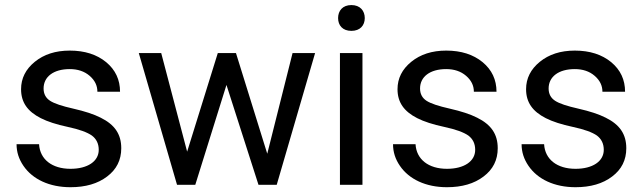

<svg xmlns="http://www.w3.org/2000/svg" viewBox="-20 -741 2581 770"><path d="M376 -140.1C376 -93.8 331.1 -64 262.7 -64C188.5 -64 140.1 -102.1 136.7 -162.6H46.4C46.4 -131.3 55.7 -102.5 74.2 -75.7C110.8 -22 178.2 9.8 262.7 9.8C322.8 9.8 372.1 -4.4 409.7 -33.2C447.3 -61.5 466.3 -99.1 466.3 -146.5C466.3 -203.1 439.9 -241.2 383.8 -269C356 -283.2 319.3 -294.9 274.4 -305.2C229 -315.4 197.8 -325.7 180.7 -336.9C163.6 -348.1 154.8 -364.3 154.8 -386.2C154.8 -432.6 193.8 -463.9 259.8 -463.9C291.5 -463.9 318.4 -455.1 339.4 -437C360.4 -418.9 370.6 -397.9 370.6 -373H461.4C461.4 -421.4 442.9 -460.9 405.8 -491.7C368.2 -522.5 319.8 -538.1 259.8 -538.1C202.6 -538.1 156.2 -522.9 119.6 -493.2C83 -463.4 64.5 -426.8 64.5 -383.3C64.5 -331.1 89.8 -294.4 143.6 -267.1C170.4 -253.4 206.5 -241.7 252.4 -231.9C297.9 -222.2 330.1 -210.4 348.6 -197.3C366.7 -183.6 376 -164.6 376 -140.1Z M926.3 -528.3H853.5L730.5 -132.8L626.5 -528.3H536.6L689.9 0H763.2L888.2 -400.4L1016.6 0H1089.8L1243.7 -528.3H1153.3L1051.8 -124.5Z M1433.6 -528.3H1343.3V0H1433.6ZM1335.9 -668.5C1335.9 -639.2 1354 -617.2 1389.2 -617.2C1424.3 -617.2 1442.9 -639.2 1442.9 -668.5C1442.9 -697.8 1424.3 -720.7 1389.2 -720.7C1354 -720.7 1335.9 -697.8 1335.9 -668.5Z M1885.7 -140.1C1885.7 -93.8 1840.8 -64 1772.5 -64C1698.2 -64 1649.9 -102.1 1646.5 -162.6H1556.2C1556.2 -131.3 1565.4 -102.5 1584 -75.7C1620.6 -22 1688 9.8 1772.5 9.8C1832.5 9.8 1881.8 -4.4 1919.4 -33.2C1957 -61.5 1976.1 -99.1 1976.1 -146.5C1976.1 -203.1 1949.7 -241.2 1893.6 -269C1865.7 -283.2 1829.1 -294.9 1784.2 -305.2C1738.8 -315.4 1707.5 -325.7 1690.4 -336.9C1673.3 -348.1 1664.6 -364.3 1664.6 -386.2C1664.6 -432.6 1703.6 -463.9 1769.5 -463.9C1801.3 -463.9 1828.1 -455.1 1849.1 -437C1870.1 -418.9 1880.4 -397.9 1880.4 -373H1971.2C1971.2 -421.4 1952.6 -460.9 1915.5 -491.7C1877.9 -522.5 1829.6 -538.1 1769.5 -538.1C1712.4 -538.1 1666 -522.9 1629.4 -493.2C1592.8 -463.4 1574.2 -426.8 1574.2 -383.3C1574.2 -331.1 1599.6 -294.4 1653.3 -267.1C1680.2 -253.4 1716.3 -241.7 1762.2 -231.9C1807.6 -222.2 1839.8 -210.4 1858.4 -197.3C1876.5 -183.6 1885.7 -164.6 1885.7 -140.1Z M2401.4 -140.1C2401.4 -93.8 2356.4 -64 2288.1 -64C2213.9 -64 2165.5 -102.1 2162.1 -162.6H2071.8C2071.8 -131.3 2081.1 -102.5 2099.6 -75.7C2136.2 -22 2203.6 9.8 2288.1 9.8C2348.1 9.8 2397.5 -4.4 2435.1 -33.2C2472.7 -61.5 2491.7 -99.1 2491.7 -146.5C2491.7 -203.1 2465.3 -241.2 2409.2 -269C2381.3 -283.2 2344.7 -294.9 2299.8 -305.2C2254.4 -315.4 2223.1 -325.7 2206.1 -336.9C2189 -348.1 2180.2 -364.3 2180.2 -386.2C2180.2 -432.6 2219.2 -463.9 2285.2 -463.9C2316.9 -463.9 2343.8 -455.1 2364.7 -437C2385.7 -418.9 2396 -397.9 2396 -373H2486.8C2486.8 -421.4 2468.3 -460.9 2431.2 -491.7C2393.6 -522.5 2345.2 -538.1 2285.2 -538.1C2228 -538.1 2181.6 -522.9 2145 -493.2C2108.4 -463.4 2089.8 -426.8 2089.8 -383.3C2089.8 -331.1 2115.2 -294.4 2168.9 -267.1C2195.8 -253.4 2231.9 -241.7 2277.8 -231.9C2323.2 -222.2 2355.5 -210.4 2374 -197.3C2392.1 -183.6 2401.4 -164.6 2401.4 -140.1Z"/></svg>

Font: Shabnam
Style: Regular
Weight: 400
Foundry: DejaVu fonts team - Redesigned by Saber Rastikerdar - Based on Vazir font
Version: Version 5.0.1